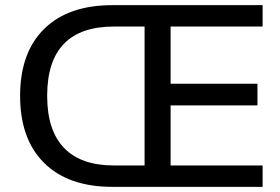

<svg xmlns="http://www.w3.org/2000/svg" viewBox="-20 -725 1085 745"><path d="M58 -353Q58 -521 151.5 -613Q245 -705 416 -705H999V-622H642V-400H979V-316H642V-83H999V0H416Q245 0 151.5 -92.5Q58 -185 58 -353ZM541 -83V-622H422Q163 -622 163 -353Q163 -219 228.5 -151Q294 -83 422 -83Z"/></svg>

Font: wassup Sans
Style: Medium
Weight: 600
Version: Version 2.001